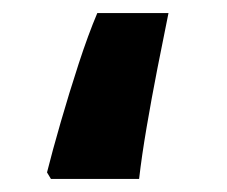

<svg xmlns="http://www.w3.org/2000/svg" viewBox="-20 -274 347 294"><path d="M52 -10Q60 -42 73 -87Q86 -132 100.5 -176.5Q115 -221 129 -254H238Q230 -215 221 -169Q212 -123 204.5 -79Q197 -35 193 0H58Z"/></svg>

Font: Noto Sans Syriac ExtraBold
Style: Regular
Weight: 800
Designer: Patrick Giasson and the Monotype Design Team
Foundry: Monotype Imaging Inc.
Version: Version 3.000; ttfautohint (v1.8.4.7-5d5b)